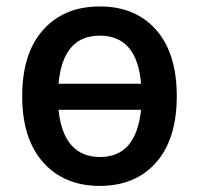

<svg xmlns="http://www.w3.org/2000/svg" viewBox="-20 -575 631 604"><path d="M49.8 -272.5Q49.8 -407.2 115.7 -481Q181.6 -554.7 293.9 -554.7Q406.2 -554.7 471.2 -481Q536.1 -407.2 536.1 -272.5Q536.1 -137.7 471.2 -64Q406.2 9.8 293.9 9.8Q181.6 9.8 115.7 -64.5Q49.8 -138.7 49.8 -272.5ZM164.1 -311.5H423.8Q411.1 -462.9 293.9 -462.9Q177.7 -462.9 164.1 -311.5ZM164.1 -229.5Q179.7 -81.1 294.9 -81.1Q408.2 -81.1 423.8 -229.5Z"/></svg>

Font: Min Sans SemiBold
Style: Regular
Weight: 600
Designer: Jinseong-Kim, NotoSansCJK, Nunito
Foundry: Jinseong-Kim
Version: Version 1.400;Glyphs 3.1.2 (3151)